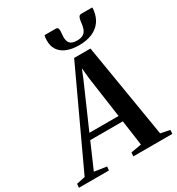

<svg xmlns="http://www.w3.org/2000/svg" viewBox="-297 -1110 1149 1248"><g transform="rotate(-30 277.5 -486.0)"><path d="M-74 0 -71.5 -28.5 -7 -42 321 -746.5H443.5L560 -42.5L629 -28.5L627 0H334L337 -28.5L415.5 -42L389 -231.5H144.5L62 -42L154 -28.5L151 0ZM163.5 -275.5H382.5L338.5 -586L331 -663.5L305.5 -600ZM311.5 -971Q325 -971 329 -962Q333 -953 331.5 -937.5Q331.5 -929.5 330.2 -919.8Q329 -910 329 -902.5Q327.5 -869 342.5 -851.8Q357.5 -834.5 394.5 -834.5Q425.5 -834.5 442.5 -845.8Q459.5 -857 467 -878.5Q474.5 -900 477 -929.5Q479 -949 485 -960.5Q491 -972 505 -972H587Q587.5 -967.5 587.2 -962.2Q587 -957 586 -950.5Q580 -903.5 555.8 -870.2Q531.5 -837 490.2 -819.2Q449 -801.5 392.5 -801.5Q337 -801.5 298.8 -817.5Q260.5 -833.5 241.2 -864Q222 -894.5 224 -937.5Q224 -947 225 -955Q226 -963 228.5 -971Z"/></g></svg>

Font: Merriweather 96pt SemiBold
Style: Italic
Weight: 600
Italic angle: -7.8°
Version: Version 2.101